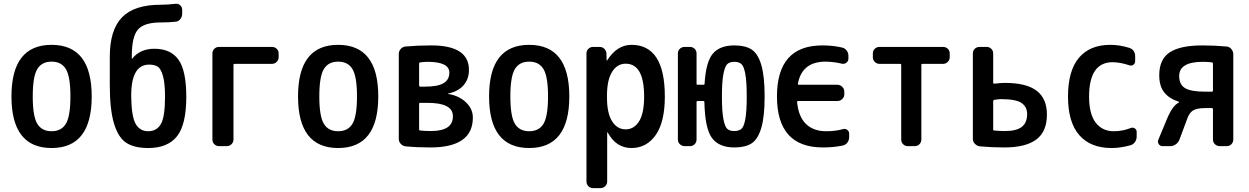

<svg xmlns="http://www.w3.org/2000/svg" viewBox="-20 -765 6540 1005"><path d="M325.2 -402.8Q301.8 -442.4 250 -442.4Q198.2 -442.4 174.8 -402.8Q151.4 -363.3 151.4 -260.3Q151.4 -157.2 174.8 -117.7Q198.2 -78.1 250 -78.1Q301.8 -78.1 325.2 -117.7Q348.6 -157.2 348.6 -260.3Q348.6 -363.3 325.2 -402.8ZM460 -260.3Q460 9.8 250 9.8Q40 9.8 40 -260.3Q40 -530.3 250 -530.3Q460 -530.3 460 -260.3Z M760.7 -426.8Q663.1 -426.8 667 -252Q668.9 -152.3 690.9 -115.2Q712.9 -78.1 755.9 -78.1Q799.8 -78.1 821.8 -115.2Q843.8 -152.3 843.8 -258.8Q843.8 -329.1 833 -367.2Q822.3 -405.3 805.7 -416Q789.1 -426.8 760.7 -426.8ZM755.9 9.8Q683.6 9.8 641.6 -17.1Q599.6 -43.9 577.1 -117.2Q554.7 -190.4 554.7 -320.3V-467.8Q554.7 -608.4 618.7 -674.3Q682.6 -740.2 821.3 -740.2Q854.5 -740.2 899.4 -745.1Q913.1 -747.1 923.3 -737.3Q933.6 -727.5 933.6 -714.8V-692.4Q933.6 -677.7 923.8 -665Q914.1 -652.3 899.4 -651.4Q866.2 -647.5 821.3 -647.5Q734.4 -647.5 702.1 -610.4Q669.9 -573.2 669.9 -470.7V-458Q669.9 -457 670.9 -457L672.9 -459Q713.9 -509.8 788.1 -509.8Q874 -509.8 914.6 -452.1Q955.1 -394.5 955.1 -258.8Q955.1 -112.3 906.2 -51.3Q857.4 9.8 755.9 9.8Z M1127 0Q1112.3 0 1102.1 -9.8Q1091.8 -19.5 1091.8 -35.2V-485.4Q1091.8 -500 1102.1 -509.8Q1112.3 -519.5 1127 -519.5H1403.3Q1418 -519.5 1428.2 -509.8Q1438.5 -500 1438.5 -485.4V-465.8Q1438.5 -451.2 1428.2 -440.9Q1418 -430.7 1403.3 -430.7H1207Q1202.1 -430.7 1202.1 -425.8V-35.2Q1202.1 -20.5 1191.9 -10.3Q1181.6 0 1167 0Z M1825.2 -402.8Q1801.8 -442.4 1750 -442.4Q1698.2 -442.4 1674.8 -402.8Q1651.4 -363.3 1651.4 -260.3Q1651.4 -157.2 1674.8 -117.7Q1698.2 -78.1 1750 -78.1Q1801.8 -78.1 1825.2 -117.7Q1848.6 -157.2 1848.6 -260.3Q1848.6 -363.3 1825.2 -402.8ZM1960 -260.3Q1960 9.8 1750 9.8Q1540 9.8 1540 -260.3Q1540 -530.3 1750 -530.3Q1960 -530.3 1960 -260.3Z M2173.8 -221.7V-87.9Q2173.8 -82 2178.7 -82Q2204.1 -79.1 2236.3 -79.1Q2351.6 -79.1 2350.6 -157.2Q2350.6 -227.5 2214.8 -226.6H2178.7Q2173.8 -226.6 2173.8 -221.7ZM2173.8 -431.6V-317.4Q2173.8 -312.5 2178.7 -311.5H2204.1Q2271.5 -311.5 2301.8 -329.6Q2332 -347.7 2332 -384.8Q2332 -440.4 2221.7 -441.4Q2199.2 -441.4 2179.7 -438.5Q2173.8 -437.5 2173.8 -431.6ZM2102.5 1Q2087.9 -1 2077.6 -12.2Q2067.4 -23.4 2067.4 -38.1V-482.4Q2067.4 -497.1 2077.1 -508.3Q2086.9 -519.5 2101.6 -521.5Q2166 -527.3 2237.3 -527.3Q2435.5 -527.3 2434.6 -398.4Q2434.6 -350.6 2406.2 -318.4Q2377.9 -286.1 2326.2 -275.4Q2324.2 -275.4 2324.2 -274.4L2325.2 -273.4Q2381.8 -264.6 2418.5 -230Q2455.1 -195.3 2455.1 -149.4Q2455.1 6.8 2232.4 6.8Q2163.1 6.8 2102.5 1Z M2825.2 -402.8Q2801.8 -442.4 2750 -442.4Q2698.2 -442.4 2674.8 -402.8Q2651.4 -363.3 2651.4 -260.3Q2651.4 -157.2 2674.8 -117.7Q2698.2 -78.1 2750 -78.1Q2801.8 -78.1 2825.2 -117.7Q2848.6 -157.2 2848.6 -260.3Q2848.6 -363.3 2825.2 -402.8ZM2960 -260.3Q2960 9.8 2750 9.8Q2540 9.8 2540 -260.3Q2540 -530.3 2750 -530.3Q2960 -530.3 2960 -260.3Z M3157.2 -264.6V-254.9Q3157.2 -171.9 3184.1 -129.9Q3210.9 -87.9 3254.9 -87.9Q3298.8 -87.9 3325.2 -129.9Q3351.6 -171.9 3351.6 -259.8Q3351.6 -431.6 3254.9 -431.6Q3210.9 -431.6 3184.1 -389.2Q3157.2 -346.7 3157.2 -264.6ZM3085 219.7Q3070.3 219.7 3060.1 210Q3049.8 200.2 3049.8 184.6V-485.4Q3049.8 -500 3060.1 -509.8Q3070.3 -519.5 3085 -519.5H3118.2Q3132.8 -519.5 3143.1 -509.8Q3153.3 -500 3154.3 -485.4L3155.3 -448.2H3156.2Q3158.2 -448.2 3158.2 -449.2Q3210 -530.3 3285.2 -530.3Q3460 -530.3 3460 -259.8Q3460 -126 3412.1 -58.1Q3364.3 9.8 3285.2 9.8Q3205.1 9.8 3161.1 -71.3Q3161.1 -72.3 3159.2 -72.3H3158.2V184.6Q3158.2 199.2 3147.9 209.5Q3137.7 219.7 3123 219.7Z M3860.8 -429.7Q3847.7 -441.4 3823.7 -441.4Q3799.8 -441.4 3787.1 -429.7Q3774.4 -418 3766.6 -377.9Q3758.8 -337.9 3758.8 -259.8Q3758.8 -181.6 3766.6 -141.6Q3774.4 -101.6 3787.1 -90.3Q3799.8 -79.1 3823.7 -79.1Q3847.7 -79.1 3860.8 -90.3Q3874 -101.6 3881.3 -141.6Q3888.7 -181.6 3888.7 -259.8Q3888.7 -337.9 3881.3 -377.9Q3874 -418 3860.8 -429.7ZM3564.5 0Q3549.8 0 3539.1 -9.8Q3528.3 -19.5 3528.3 -35.2V-485.4Q3528.3 -500 3538.6 -509.8Q3548.8 -519.5 3564.5 -519.5H3590.8Q3605.5 -519.5 3615.7 -509.8Q3626 -500 3626 -485.4V-326.2Q3626 -321.3 3630.9 -321.3H3663.1Q3668 -321.3 3668 -326.2Q3674.8 -441.4 3711.4 -484.4Q3748 -527.3 3824.2 -527.3Q3880.9 -527.3 3914.1 -505.9Q3947.3 -484.4 3964.8 -425.3Q3982.4 -366.2 3982.4 -260.3Q3982.4 -154.3 3964.8 -95.2Q3947.3 -36.1 3914.1 -14.6Q3880.9 6.8 3824.2 6.8Q3743.2 6.8 3706.5 -43Q3669.9 -92.8 3667 -231.4Q3667 -236.3 3662.1 -236.3H3630.9Q3626 -236.3 3626 -231.4V-35.2Q3626 -20.5 3616.2 -10.3Q3606.4 0 3590.8 0Z M4287.1 6.8Q4046.9 6.8 4046.9 -260.3Q4046.9 -527.3 4284.2 -527.3Q4338.9 -527.3 4385.7 -516.6Q4401.4 -513.7 4411.1 -501.5Q4420.9 -489.3 4420.9 -472.7V-458Q4420.9 -445.3 4410.6 -437Q4400.4 -428.7 4386.7 -431.6Q4347.7 -441.4 4301.8 -442.4Q4176.8 -442.4 4156.2 -325.2Q4156.2 -321.3 4160.2 -321.3H4363.3Q4377.9 -321.3 4388.7 -310.5Q4399.4 -299.8 4399.4 -285.2V-271.5Q4399.4 -256.8 4388.7 -246.6Q4377.9 -236.3 4363.3 -236.3H4156.2Q4152.3 -236.3 4152.3 -231.4Q4159.2 -155.3 4198.2 -116.7Q4237.3 -78.1 4304.7 -78.1Q4353.5 -78.1 4391.6 -88.9Q4404.3 -92.8 4414.6 -85.4Q4424.8 -78.1 4424.8 -65.4V-46.9Q4424.8 -31.2 4415.5 -18.6Q4406.2 -5.9 4389.6 -2.9Q4342.8 6.8 4287.1 6.8Z M4584 -430.7Q4569.3 -430.7 4559.1 -440.9Q4548.8 -451.2 4548.8 -465.8V-485.4Q4548.8 -500 4559.1 -509.8Q4569.3 -519.5 4584 -519.5H4916Q4930.7 -519.5 4940.9 -509.8Q4951.2 -500 4951.2 -485.4V-465.8Q4951.2 -451.2 4940.9 -440.9Q4930.7 -430.7 4916 -430.7H4807.6Q4802.7 -430.7 4802.7 -425.8V-35.2Q4802.7 -20.5 4793 -10.3Q4783.2 0 4767.6 0H4732.4Q4717.8 0 4707.5 -9.8Q4697.3 -19.5 4697.3 -35.2V-425.8Q4697.3 -430.7 4692.4 -430.7Z M5178.7 -236.3V-87.9Q5178.7 -82 5183.6 -82Q5210 -79.1 5241.2 -79.1Q5299.8 -79.1 5328.1 -100.6Q5356.4 -122.1 5356.4 -168Q5356.4 -206.1 5326.7 -226.1Q5296.9 -246.1 5219.7 -246.1Q5206.1 -246.1 5183.6 -242.2Q5178.7 -240.2 5178.7 -236.3ZM5108.4 1Q5093.8 -1 5083 -12.2Q5072.3 -23.4 5072.3 -38.1V-485.4Q5072.3 -500 5082.5 -509.8Q5092.8 -519.5 5108.4 -519.5H5143.6Q5158.2 -519.5 5168.5 -509.8Q5178.7 -500 5178.7 -485.4V-331.1Q5178.7 -327.1 5184.6 -327.1Q5218.8 -331.1 5239.3 -331.1Q5352.5 -331.1 5406.2 -290Q5460 -249 5460 -165Q5460 -76.2 5404.3 -34.7Q5348.6 6.8 5237.3 6.8Q5169.9 6.8 5108.4 1Z M5797.9 9.8Q5688.5 9.8 5629.4 -57.6Q5570.3 -125 5570.3 -259.8Q5570.3 -394.5 5627.4 -462.4Q5684.6 -530.3 5792 -530.3Q5837.9 -530.3 5887.7 -515.6Q5921.9 -505.9 5921.9 -469.7V-445.3Q5921.9 -432.6 5912.1 -425.8Q5902.3 -418.9 5889.6 -423.8Q5845.7 -438.5 5804.7 -439.5Q5680.7 -439.5 5680.7 -259.8Q5680.7 -168 5715.3 -123Q5750 -78.1 5809.6 -78.1Q5855.5 -78.1 5898.4 -94.7Q5909.2 -99.6 5919.4 -93.3Q5929.7 -86.9 5929.7 -75.2V-49.8Q5929.7 -34.2 5920.4 -21Q5911.1 -7.8 5894.5 -3.9Q5843.8 9.8 5797.9 9.8Z M6276.4 -441.4Q6152.3 -441.4 6152.3 -367.2Q6152.3 -322.3 6183.1 -303.7Q6213.9 -285.2 6288.1 -285.2H6324.2Q6329.1 -285.2 6329.1 -290V-431.6Q6329.1 -437.5 6323.2 -438.5Q6302.7 -441.4 6276.4 -441.4ZM6065.4 0Q6052.7 0 6045.4 -10.7Q6038.1 -21.5 6043 -33.2L6088.9 -143.6Q6118.2 -213.9 6151.4 -228.5V-230.5Q6151.4 -232.4 6150.4 -232.4Q6099.6 -249 6073.7 -281.7Q6047.9 -314.5 6047.9 -371.1Q6047.9 -455.1 6103 -491.2Q6158.2 -527.3 6273.4 -527.3Q6338.9 -527.3 6400.4 -521.5Q6415 -520.5 6425.3 -508.3Q6435.5 -496.1 6435.5 -481.4V-35.2Q6435.5 -20.5 6425.8 -10.3Q6416 0 6401.4 0H6365.2Q6350.6 0 6339.8 -9.8Q6329.1 -19.5 6329.1 -35.2V-194.3Q6329.1 -199.2 6324.2 -199.2H6288.1Q6247.1 -199.2 6227.1 -188Q6207 -176.8 6196.3 -148.4L6153.3 -33.2Q6147.5 -18.6 6134.3 -9.3Q6121.1 0 6105.5 0Z"/></svg>

Font: Rounded-L Mgen+ 1m medium
Style: Regular
Weight: 500
Designer: [Source Han Sans]
Ryoko NISHIZUKA  (kana & ideographs); Paul D. Hunt (Latin, Greek & Cyrillic); Wenlong ZHANG  (bopomofo
Version: Version 1.059.20150602